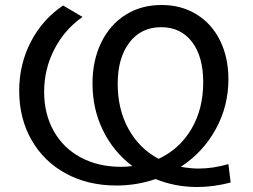

<svg xmlns="http://www.w3.org/2000/svg" viewBox="-20 -734 1014 770"><path d="M771 16C814.3 16 859 10 905 -2L896 -76C855.3 -64 815.3 -58 776 -58C755.3 -58 731.7 -60.3 705 -65C764.3 -103.7 811 -153.8 845 -215.5C879 -277.2 896 -344 896 -416C896 -474.7 884.8 -526.5 862.5 -571.5C840.2 -616.5 808.7 -651.5 768 -676.5C727.3 -701.5 680.7 -714 628 -714C573.3 -714 525.2 -700.8 483.5 -674.5C441.8 -648.2 409.3 -611.2 386 -563.5C362.7 -515.8 351 -461 351 -399C351 -330.3 365.2 -267.3 393.5 -210C421.8 -152.7 461 -105.3 511 -68C495.7 -66 480.3 -65 465 -65C404.3 -65 350.7 -77.5 304 -102.5C257.3 -127.5 221.2 -162.8 195.5 -208.5C169.8 -254.2 157 -306.7 157 -366C157 -426.7 170.7 -483.5 198 -536.5C225.3 -589.5 263 -632.7 311 -666L233 -712C177.7 -674.7 134.5 -626 103.5 -566C72.5 -506 57 -440.7 57 -370C57 -296 73.5 -230.2 106.5 -172.5C139.5 -114.8 185.5 -70 244.5 -38C303.5 -6 371 10 447 10C501.7 10 554 1.3 604 -16C656 5.3 711.7 16 771 16ZM495.5 -216.5C466.5 -268.8 452 -329.3 452 -398C452 -467.3 467.7 -522.5 499 -563.5C530.3 -604.5 572.7 -625 626 -625C678.7 -625 720 -605.3 750 -566C780 -526.7 795 -472.7 795 -404C795 -332.7 779.2 -270.2 747.5 -216.5C715.8 -162.8 672 -123 616 -97C564.7 -124.3 524.5 -164.2 495.5 -216.5Z"/></svg>

Font: Rookery
Style: Regular
Weight: 400
Designer: Ryan Kimball / Julieta Ulanovsky
Foundry: Motorola Mobility LLC.
Version: Version 1.0